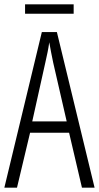

<svg xmlns="http://www.w3.org/2000/svg" viewBox="-20 -861 454 881"><path d="M318 -841H95V-798H318ZM356 0H414L241 -714H172L0 0H58L118 -252H297ZM224 -574 286 -304H128L188 -574C196 -609 202 -637 206 -667C211 -637 217 -609 224 -574Z"/></svg>

Font: Noto Sans Gurmukhi UI ExtraCondensed Light
Style: Regular
Weight: 300
Width: 2
Designer: Jelle Bosma - Monotype Design Team
Foundry: Monotype Imaging Inc.
Version: Version 2.004